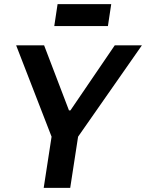

<svg xmlns="http://www.w3.org/2000/svg" viewBox="-20 -907 705 927"><path d="M58 0ZM191 0 229 -247 58 -688H193L313 -374H320L534 -688H665L357 -247L319 0ZM242 -781ZM242 -781 258 -887H517L501 -781Z"/></svg>

Font: Azeri Sans SemiBold
Style: Italic
Weight: 600
Designer: Hector Gatti & Omnibus-Type (original fonts) / Cristiano Sobral (main changes and remastering)
Foundry: Omnibus-Type
Version: Version 0.07;August 21, 2020;FontCreator 13.0.0.2681 64-bit;